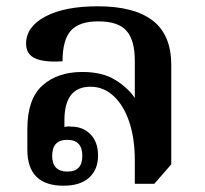

<svg xmlns="http://www.w3.org/2000/svg" viewBox="-20 -581 651 611"><path d="M182 10Q67 10 67 -105V-170Q67 -266 115 -309Q163 -352 242 -352Q306 -352 347 -326.5Q388 -301 409 -269V-388Q409 -453 382.5 -483Q356 -513 293 -513Q232 -513 205.5 -483.5Q179 -454 179 -386Q122 -382 92.5 -395Q63 -408 63 -442Q63 -496 124.5 -528.5Q186 -561 291 -561Q407 -561 466 -515.5Q525 -470 525 -374V-58L471 4H409V-71Q409 -140 391.5 -192.5Q374 -245 342 -275Q310 -305 268 -305Q185 -305 185 -198V-177Q189 -178 195 -178.5Q201 -179 207 -178Q244 -178 268 -153.5Q292 -129 292 -86Q292 -41 263.5 -15.5Q235 10 182 10ZM195 -35Q242 -35 242 -85Q242 -136 194 -136Q146 -136 146 -85Q146 -35 195 -35Z"/></svg>

Font: Noto Serif Thai SemiBold
Style: Regular
Weight: 600
Designer: Monotype Design Team
Foundry: Monotype Imaging Inc.
Version: Version 2.001; ttfautohint (v1.8.4.7-5d5b)